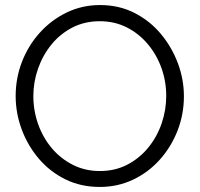

<svg xmlns="http://www.w3.org/2000/svg" viewBox="-20 -735 791 760"><path d="M375 5Q300 5 239 -25Q178 -55 134 -106.5Q90 -158 66 -222.5Q42 -287 42 -355Q42 -426 67 -490.5Q92 -555 137.5 -605.5Q183 -656 244 -685.5Q305 -715 376 -715Q451 -715 512 -684Q573 -653 616.5 -601Q660 -549 684 -485Q708 -421 708 -354Q708 -283 683 -218.5Q658 -154 613 -103.5Q568 -53 507 -24Q446 5 375 5ZM112 -355Q112 -297 131 -243.5Q150 -190 185 -148.5Q220 -107 268.5 -82.5Q317 -58 375 -58Q436 -58 484.5 -83.5Q533 -109 567.5 -151.5Q602 -194 620 -247Q638 -300 638 -355Q638 -413 619 -466Q600 -519 564.5 -561Q529 -603 481 -627Q433 -651 375 -651Q315 -651 266.5 -626Q218 -601 183.5 -558.5Q149 -516 130.5 -463Q112 -410 112 -355Z"/></svg>

Font: Raleway Thin
Style: Regular
Weight: 400
Version: Version 4.026